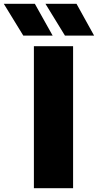

<svg xmlns="http://www.w3.org/2000/svg" viewBox="-109 -994 517 1014"><path d="M70 0H277V-750H70ZM-89 -974 14 -806H169L75 -974ZM131 -974 234 -806H388L295 -974Z"/></svg>

Font: Bounded
Style: Bold
Weight: 700
Designer: Vlad Churkin
Version: Version 3.0